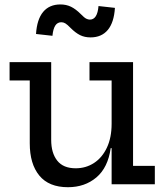

<svg xmlns="http://www.w3.org/2000/svg" viewBox="-20 -808 726 842"><path d="M469.5 -455H372.5V-535.5H563.5V-80.5H659V0H469.5ZM204.5 -535.5V-194.5Q204.5 -137 231 -103.5Q257.5 -70 312 -70Q356.5 -70 392.2 -93.2Q428 -116.5 448.8 -160.5Q469.5 -204.5 469.5 -265.5L491 -158.5H465.5Q453.5 -73 402.8 -30Q352 13 278 13Q194.5 13 152.5 -38Q110.5 -89 110.5 -179.5V-455H22V-535.5ZM412 -781.5 484 -773.5Q480 -709.5 452.8 -676.8Q425.5 -644 377 -644Q351 -644 331 -654Q311 -664 289.5 -685.5Q275 -700.5 266.5 -705.5Q258 -710.5 249 -710.5Q232 -710.5 222.5 -696Q213 -681.5 210 -651L138 -659Q142 -723 169.2 -755.8Q196.5 -788.5 245 -788.5Q270.5 -788.5 291.2 -778.5Q312 -768.5 334.5 -746Q349.5 -730.5 358 -726.2Q366.5 -722 374 -722Q390.5 -722 400 -736.8Q409.5 -751.5 412 -781.5Z"/></svg>

Font: Hepta Slab ExtraLight Medium
Style: Regular
Weight: 500
Version: Version 1.100